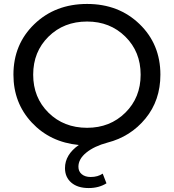

<svg xmlns="http://www.w3.org/2000/svg" viewBox="-20 -728 880 972"><path d="M421 -708Q581 -708 686.5 -606Q792 -504 792 -350Q792 -220 716.5 -128Q641 -36 524 -6Q457 12 417 44.5Q377 77 377 116Q377 140 394 154Q411 168 439 168Q475 168 500 151L519 200Q481 224 429 224Q373 224 341 196.5Q309 169 309 123Q309 55 379 6Q234 -8 141 -107.5Q48 -207 48 -350Q48 -504 154 -606Q260 -708 421 -708ZM421 -81Q537 -81 614.5 -157.5Q692 -234 692 -350Q692 -466 614.5 -542.5Q537 -619 421 -619Q303 -619 225.5 -542.5Q148 -466 148 -350Q148 -234 225.5 -157.5Q303 -81 421 -81Z"/></svg>

Font: Montserrat
Style: Regular
Weight: 500
Designer: Julieta Ulanovsky
Foundry: Julieta Ulanovsky
Version: Version 7.200;PS 007.200;hotconv 1.0.88;makeotf.lib2.5.64775